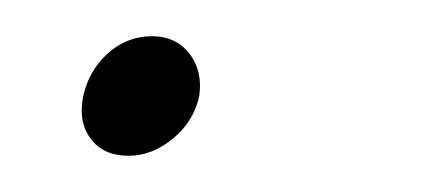

<svg xmlns="http://www.w3.org/2000/svg" viewBox="-20 -83 243 106"><path d="M51 3Q37 3 30 -6.5Q23 -16 26 -30Q29 -44 39.5 -53.5Q50 -63 64 -63Q77 -63 84.5 -53.5Q92 -44 90 -30Q87 -16 75.5 -6.5Q64 3 51 3Z"/></svg>

Font: Albert Sans ExtraLight
Style: Italic
Weight: 250
Italic angle: -11.25°
Designer: Andreas Rasmussen
Foundry: a.Foundry
Version: Version 1.025